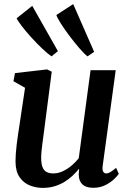

<svg xmlns="http://www.w3.org/2000/svg" viewBox="-20 -905 638 935"><path d="M188 10Q155.5 10 125.5 -1.8Q95.5 -13.5 75.8 -41.5Q56 -69.5 55.5 -118.5Q55.5 -136 57 -156.8Q58.5 -177.5 61.2 -200.8Q64 -224 67.5 -247.8Q71 -271.5 74.5 -293.5L102 -477.5L45.5 -509.5L53 -549L209.5 -567L232 -556L197.5 -289.5Q195 -268 192 -247Q189 -226 186.5 -206.2Q184 -186.5 182.2 -169Q180.5 -151.5 180.5 -137Q180.5 -107.5 187.2 -90.8Q194 -74 207.2 -67.2Q220.5 -60.5 239.5 -60.5Q263 -60.5 286 -71.2Q309 -82 329 -99Q349 -116 363.5 -134.5L421 -563H543.5L480 -97Q477.5 -78 482.5 -69.2Q487.5 -60.5 497 -60.5Q506.5 -60.5 516.8 -66.5Q527 -72.5 545.5 -87.5L558.5 -58.5Q554 -51 537.5 -34.5Q521 -18 494.5 -4.2Q468 9.5 434.5 9.5Q399.5 9.5 382.2 -6.2Q365 -22 364 -48.5Q363.5 -51 363.5 -54.5Q363.5 -58 363.8 -62.5Q364 -67 364.5 -71.8Q365 -76.5 365.5 -81L364 -82Q350 -65 332.8 -48.8Q315.5 -32.5 293.8 -19.2Q272 -6 245.8 2Q219.5 10 188 10ZM231 -630.5Q213 -642.5 186.2 -667.8Q159.5 -693 132.8 -722.5Q106 -752 86.2 -777.8Q66.5 -803.5 61 -816L137 -876.5L262 -656ZM406 -630.5Q389 -644 365 -672Q341 -700 317 -732Q293 -764 275.8 -791.2Q258.5 -818.5 254.5 -832L336.5 -885L438.5 -652.5Z"/></svg>

Font: Merriweather SemiBold
Style: Italic
Weight: 600
Italic angle: -7.8°
Version: Version 2.101